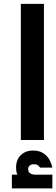

<svg xmlns="http://www.w3.org/2000/svg" viewBox="-20 -748 300 1026"><path d="M91.4 0V-727.5H214.8V0ZM85.4 207.2Q75.8 195.6 70.7 180.5Q65.5 165.3 66 147.7Q65.5 106.7 90.8 81.4Q116 56.2 158.4 56.4Q196.3 56.2 222.8 79.2Q249.3 102.1 259.8 147.5H193.9Q190.1 140.1 181.7 134.8Q173.3 129.4 161.1 129.7Q147.5 129.4 138.8 136.6Q130.2 143.8 130.5 156.4Q130.2 170.3 141.1 178Q152.1 185.6 170.1 185.4ZM43.4 258.6V185.4H259.8V258.6Z"/></svg>

Font: Inter
Style: Regular
Weight: 400
Designer: Rasmus Andersson
Foundry: rsms
Version: Version 4.000;git-8c9346024